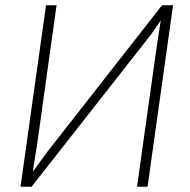

<svg xmlns="http://www.w3.org/2000/svg" viewBox="-20 -710 721 730"><path d="M541 0H501L576 -534L591 -631L589 -630L572 -604Q554 -578 545 -567L100 0H58L155 -690H195L121 -160Q109 -81 105 -59L107 -60Q142 -109 157 -129L596 -690H638Z"/></svg>

Font: Exo 2.0 Extra Light
Style: Italic
Weight: 250
Italic angle: -8°
Designer: Natanael Gama
Version: Version 1.001;PS 001.001;hotconv 1.0.70;makeotf.lib2.5.58329